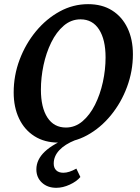

<svg xmlns="http://www.w3.org/2000/svg" viewBox="-20 -675 674 925"><path d="M261.9 12Q194.7 12 146.2 -18.8Q97.6 -49.5 71.8 -104Q45.9 -158.5 45.9 -229.5Q45.9 -311.8 74.6 -387.8Q103.3 -463.8 153.1 -524.1Q203 -584.4 267.5 -619.7Q332 -655 404.3 -655Q472 -655 520 -624.7Q568.1 -594.5 594.2 -540Q620.3 -485.5 620.3 -413.5Q620.3 -332.7 592.1 -256.5Q564 -180.3 514.1 -119.5Q464.3 -58.6 399.7 -23.3Q335.2 12 261.9 12ZM297.6 -60.6Q341.9 -60.6 377.4 -90.7Q412.8 -120.8 437.7 -170.3Q462.5 -219.9 475.6 -279.6Q488.6 -339.3 488.6 -398.5Q488.6 -484.2 457.2 -533Q425.7 -581.8 368 -581.8Q322.8 -581.8 287.1 -551.2Q251.4 -520.6 226.8 -470.4Q202.2 -420.1 189.6 -360.7Q177.1 -301.2 177.1 -243Q177.1 -156.8 208.5 -108.7Q239.9 -60.6 297.6 -60.6ZM251.2 229.8Q208.9 229.8 182.1 205Q155.2 180.3 155.2 140.9Q155.2 93.9 196.1 55.2Q237 16.5 324.1 -17.5L342.6 0Q292.2 20.2 265.5 48.9Q238.8 77.5 238.8 113Q238.8 133.7 250.9 145.5Q262.9 157.3 285.5 157.3Q312.3 157.3 347.9 137.3L367.2 177.8Q348.9 199.5 315.8 214.6Q282.7 229.8 251.2 229.8Z"/></svg>

Font: Petrona
Style: Italic
Weight: 400
Italic angle: -9°
Designer: Ringo R. Seeber
Foundry: Ringo R. Seeber
Version: Version 2.001; ttfautohint (v1.8.3)